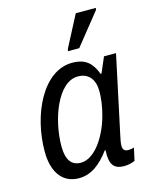

<svg xmlns="http://www.w3.org/2000/svg" viewBox="-117 -854 751 942"><g transform="rotate(-15 258.0 -383.0)"><path d="M275 -606H332L460 -766L462 -776H360L277 -617ZM166 10C229 10 277 -27 323 -89H327C323 -16 344 10 397 10C416 10 440 4 451 -2L465 -66C454 -62 444 -61 435 -61C415 -61 408 -72 408 -90C408 -103 411 -119 415 -137L500 -536H439L405 -457H401C379 -513 350 -546 279 -546C132 -546 37 -349 37 -160C37 -49 88 10 166 10ZM195 -61C148 -61 123 -94 123 -163C123 -299 187 -474 289 -474C344 -474 373 -436 373 -376C373 -343 368 -301 355 -254C328 -155 265 -61 195 -61Z"/></g></svg>

Font: Noto Sans SemiCondensed
Style: Italic
Weight: 400
Width: 4
Italic angle: -12°
Designer: Monotype Design Team
Foundry: Monotype Imaging Inc.
Version: Version 2.013